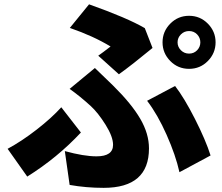

<svg xmlns="http://www.w3.org/2000/svg" viewBox="-20 -821 1040 898"><path d="M826.2 -660.2Q810.5 -644.5 810.5 -623Q810.5 -601.6 826.2 -585.9Q841.8 -570.3 864.3 -570.3Q886.7 -570.3 901.9 -585.9Q917 -601.6 917 -623Q917 -644.5 901.9 -660.2Q886.7 -675.8 864.3 -675.8Q841.8 -675.8 826.2 -660.2ZM776.4 -535.6Q740.2 -572.3 740.2 -623Q740.2 -673.8 776.4 -710.4Q812.5 -747.1 864.3 -747.1Q916 -747.1 952.1 -710.4Q988.3 -673.8 988.3 -623Q988.3 -572.3 952.1 -535.6Q916 -499 864.3 -499Q812.5 -499 776.4 -535.6ZM536.1 -473.6 439.5 -560.5Q458 -573.2 497.1 -603.5Q417 -652.3 306.6 -690.4L396.5 -800.8Q575.2 -737.3 657.2 -689.5L693.4 -596.7Q598.6 -518.6 536.1 -473.6ZM305.7 43.9 283.2 -114.3Q372.1 -89.8 431.6 -89.8Q508.8 -89.8 508.8 -143.6Q508.8 -181.6 473.6 -237.8Q438.5 -293.9 404.3 -325.2Q356.4 -369.1 305.7 -405.3L423.8 -502.9Q440.4 -486.3 468.3 -460Q496.1 -433.6 508.8 -420.9Q595.7 -335 636.2 -265.1Q676.8 -195.3 676.8 -127Q676.8 57.6 464.8 57.6Q382.8 57.6 305.7 43.9ZM964.8 -93.8 819.3 -15.6Q801.8 -94.7 759.3 -190.4Q716.8 -286.1 668 -349.6L798.8 -418.9Q841.8 -363.3 892.1 -264.2Q942.4 -165 964.8 -93.8ZM266.6 -319.3 358.4 -201.2Q248 -83 107.4 4.9L15.6 -125Q81.1 -160.2 151.4 -214.8Q221.7 -269.5 266.6 -319.3Z"/></svg>

Font: Gen Shin Gothic Heavy
Style: Bold
Weight: 900
Designer: [Source Han Sans]
Ryoko NISHIZUKA  (kana & ideographs); Paul D. Hunt (Latin, Greek & Cyrillic); Wenlong ZHANG  (bopomofo
Version: Version 1.002.20150607